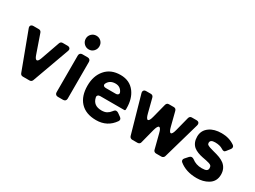

<svg xmlns="http://www.w3.org/2000/svg" viewBox="-46 -1291 2503 1884"><g transform="rotate(30 1205.5 -349.0)"><path d="M190 -21 34 -438Q26 -458 34.5 -470Q43 -482 64 -482H123Q146 -482 154 -460L228 -247Q242 -207 258.5 -207Q275 -207 289 -247L364 -460Q372 -482 395 -482H448Q468 -482 477 -470Q486 -458 478 -438L327 -21Q318 0 296 0H221Q198 0 190 -21Z M569 -632Q569 -664 591.5 -686.5Q614 -709 646.5 -709Q679 -709 701 -687Q723 -665 723 -632.5Q723 -600 701 -577Q679 -554 646.5 -554Q614 -554 591.5 -577Q569 -600 569 -632ZM584 -33V-449Q584 -464 593 -473Q602 -482 617 -482H677Q692 -482 701 -473Q710 -464 710 -449V-33Q710 -18 701 -9Q692 0 677 0H617Q602 0 593 -9Q584 -18 584 -33Z M1253 -92Q1182 11 1055 11Q937 11 874 -58Q814 -124 814 -241Q814 -352 874 -422Q935 -494 1045 -494Q1150 -494 1207 -417Q1258 -348 1258 -241V-228Q1258 -214 1245 -214H973Q957 -214 948 -204.5Q939 -195 943 -180Q961 -98 1054 -98Q1090 -98 1113 -111Q1136 -124 1152.5 -146Q1169 -168 1181.5 -168Q1194 -168 1206 -161L1244 -134Q1268 -116 1253 -92ZM981 -310H1094Q1112 -310 1121 -320.5Q1130 -331 1122 -347Q1098 -396 1043 -396Q981 -396 955 -346Q947 -330 955.5 -320Q964 -310 981 -310Z M1428 -24 1310 -441Q1305 -459 1313 -470.5Q1321 -482 1341 -482H1393Q1417 -482 1424 -457L1464 -301Q1478 -245 1495.5 -245Q1513 -245 1527 -301L1567 -457Q1574 -482 1598 -482H1653Q1677 -482 1684 -457L1724 -301Q1738 -245 1755.5 -245Q1773 -245 1787 -301L1827 -457Q1834 -482 1858 -482H1910Q1930 -482 1938 -470.5Q1946 -459 1941 -440L1822 -24Q1819 -13 1810 -6.5Q1801 0 1790 0H1730Q1719 0 1710 -6.5Q1701 -13 1699 -24L1657 -187Q1644 -242 1625 -242Q1608 -242 1593 -187L1551 -24Q1549 -13 1540 -6.5Q1531 0 1520 0H1460Q1449 0 1440 -6.5Q1431 -13 1428 -24Z M2124 -350Q2124 -335 2134 -328Q2154 -315 2202.5 -303Q2251 -291 2281 -279.5Q2311 -268 2335 -250Q2386 -209 2386 -139Q2386 -60 2321 -22Q2267 10 2194 10Q2073 10 1996 -53Q1985 -62 1985 -74Q1985 -86 1994 -96L2027 -133Q2039 -145 2052 -145Q2065 -145 2077 -136Q2124 -99 2189 -99Q2228 -99 2242.5 -108.5Q2257 -118 2257 -137Q2257 -156 2249.5 -164.5Q2242 -173 2224.5 -178.5Q2207 -184 2189 -187.5Q2171 -191 2143 -196.5Q2115 -202 2087.5 -212.5Q2060 -223 2039 -240Q1996 -278 1996 -346Q1996 -417 2054 -458Q2105 -495 2190.5 -495Q2276 -495 2340 -450Q2351 -442 2352 -430Q2353 -418 2345 -407L2313 -366Q2304 -353 2292.5 -353Q2281 -353 2265 -364Q2232 -385 2178 -385Q2124 -385 2124 -350Z"/></g></svg>

Font: Tsunagi Gothic Black
Style: Regular
Weight: 900
Designer: Yoshimichi Ohira
Foundry: Positype
Version: Version 1.001